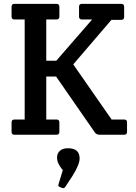

<svg xmlns="http://www.w3.org/2000/svg" viewBox="-20 -699 704 996"><path d="M220 -598V-384H272L458 -598H405Q390 -598 390 -613V-664Q390 -679 405 -679H609Q624 -679 624 -664V-611Q624 -596 609 -596H558L360 -365L559 -79H624Q639 -79 639 -64V-15Q639 0 624 0H496Q481 0 472 -12L271 -302H220V-79H273Q288 -79 288 -64V-15Q288 0 273 0H55Q40 0 40 -15V-64Q40 -79 55 -79H108V-598H55Q40 -598 40 -613V-664Q40 -679 55 -679H273Q288 -679 288 -664V-613Q288 -598 273 -598ZM357 212 319 270Q314 277 309.5 277Q305 277 302 276L290 271Q279 267 284 255L306 183Q297 174 292.5 166Q288 158 284 151Q276 137 276 117Q276 97 290.5 83.5Q305 70 333 70Q393 70 393 123Q393 154 357 212Z"/></svg>

Font: Crete Round
Style: Regular
Weight: 400
Designer: Veronika Burian
Foundry: TypeTogether
Version: Version 1.001